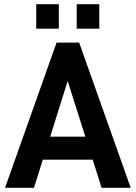

<svg xmlns="http://www.w3.org/2000/svg" viewBox="-20 -893 645 913"><path d="M420.9 -133.8H183.6L141.6 0H3.9L249 -690.4H356.4L601.6 0H462.9ZM385.7 -243.2 301.8 -507.8 218.8 -243.2ZM152.3 -873H259.8V-756.8H152.3ZM344.7 -873H452.1V-756.8H344.7Z"/></svg>

Font: DINish
Style: Bold
Weight: 700
Designer: Bert Driehuis
Foundry: Playbeing
Version: Version 3.008; git-95204e4c-release